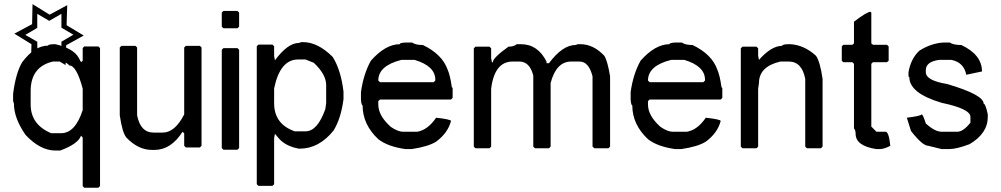

<svg xmlns="http://www.w3.org/2000/svg" viewBox="-20 -709 4732 908"><path d="M270.5 -446.3V-511.7L327.1 -544.9L270.5 -578.1V-643.6L212.9 -610.4L156.2 -643.6V-577.1L99.6 -543.9L156.2 -511.7L157.2 -445.3L213.9 -478.5ZM290 -401.4 209 -450.2 126 -405.3 128.9 -500 47.9 -549.8 131.8 -594.7 133.8 -689.5 214.8 -639.6 297.9 -684.6 294.9 -589.8 376 -541 293 -495.1Z M234.4 -500H242.2Q325.2 -480.5 350.6 -438.5L363.3 -415L371.1 -421.9V-481.4L377.9 -489.3H445.3L453.1 -481.4V170.9L445.3 178.7H377.9L371.1 170.9V-58.6L363.3 -67.4Q349.6 -28.3 264.6 2.9H242.2Q169.9 2.9 100.6 -71.3Q45.9 -150.4 45.9 -218.8L42 -231.4V-265.6Q54.7 -364.3 85 -415Q143.6 -493.2 207 -493.2Q207 -499 234.4 -500ZM125 -278.3V-214.8Q125 -120.1 221.7 -79.1H268.6Q335.9 -79.1 371.1 -188.5V-290Q341.8 -399.4 307.6 -399.4Q292 -418.9 260.7 -418H230.5Q125 -393.6 125 -278.3Z M554.2 -492.2H620.6L628.4 -484.4V-164.1Q644 -82 706.5 -82H749.5Q807.1 -82 851.1 -168V-484.4L858.9 -492.2H925.3L933.1 -484.4V-19.5L925.3 -11.7H858.9L851.1 -19.5V-78.1L843.3 -85.9Q788.6 0 710.4 0H698.7Q633.3 0 577.6 -58.6Q558.1 -82 546.4 -164.1V-484.4Z M1036.6 -657.2H1103L1110.8 -649.4V-583L1103 -575.2H1036.6L1028.8 -583V-649.4ZM1036.6 -481.4H1103L1110.8 -473.6V-8.8L1103 -1H1036.6L1028.8 -8.8V-473.6Z M1405.3 -509.8H1413.1Q1483.4 -509.8 1553.7 -439.5Q1592.8 -376 1604.5 -275.4V-240.2Q1592.8 -149.4 1557.6 -91.8Q1488.3 -5.9 1397.5 -5.9H1393.6Q1335.9 -16.6 1303.7 -48.8L1280.3 -76.2L1276.4 -56.6V162.1L1268.6 169.9H1202.1L1194.3 162.1V-490.2L1202.1 -498H1268.6L1276.4 -490.2V-443.4L1280.3 -423.8Q1340.8 -505.9 1393.6 -505.9ZM1276.4 -220.7Q1276.4 -122.1 1374 -87.9H1424.8Q1481.4 -87.9 1518.6 -193.4L1522.5 -220.7V-306.6Q1522.5 -357.4 1463.9 -412.1L1424.8 -427.7H1389.6Q1304.7 -427.7 1276.4 -291Z M1897.9 -507.8H1929.2Q1944.8 -496.1 1980 -496.1Q2071.8 -452.1 2097.2 -378.9Q2108.9 -352.5 2116.7 -296.9L2120.6 -293V-246.1L2112.8 -238.3H1776.9L1769 -230.5V-214.8Q1769 -162.1 1827.6 -109.4Q1861.8 -85.9 1886.2 -85.9H1952.6Q2002.4 -93.8 2042.5 -152.3Q2112.8 -144.5 2112.8 -136.7Q2098.1 -80.1 2042.5 -39.1Q2005.4 -15.6 1926.3 -3.9H1897.9Q1814 -15.6 1769 -50.8Q1694.8 -120.1 1694.8 -210.9Q1689 -210.9 1687 -238.3V-273.4Q1698.7 -358.4 1733.9 -421.9Q1803.2 -500 1870.6 -500Q1870.6 -506.8 1897.9 -507.8ZM1769 -328.1 1776.9 -320.3H2030.8L2038.6 -328.1V-332Q2038.6 -396.5 1940.9 -425.8H1878.4Q1769 -398.4 1769 -328.1Z M2423.8 -500H2443.4Q2523.4 -500 2564.5 -418V-410.2H2576.2Q2640.6 -496.1 2701.2 -496.1L2712.9 -500H2724.6Q2786.1 -500 2837.9 -445.3Q2853.5 -419.9 2865.2 -347.7V-15.6L2857.4 -7.8H2791L2782.2 -15.6V-347.7Q2764.6 -418 2720.7 -418H2681.6Q2610.4 -418 2584 -316.4V-15.6L2576.2 -7.8H2509.8L2502 -15.6V-351.6Q2485.4 -418 2435.5 -418H2404.3Q2318.4 -418 2302.7 -289.1V-15.6L2294.9 -7.8H2228.5L2220.7 -15.6V-480.5L2228.5 -488.3H2294.9L2302.7 -480.5V-433.6L2306.6 -414.1H2310.5Q2310.5 -435.5 2384.8 -488.3Q2410.2 -488.3 2423.8 -500Z M3173.3 -507.8H3204.6Q3220.2 -496.1 3255.4 -496.1Q3347.2 -452.1 3372.6 -378.9Q3384.3 -352.5 3392.1 -296.9L3396 -293V-246.1L3388.2 -238.3H3052.2L3044.4 -230.5V-214.8Q3044.4 -162.1 3103 -109.4Q3137.2 -85.9 3161.6 -85.9H3228Q3277.8 -93.8 3317.9 -152.3Q3388.2 -144.5 3388.2 -136.7Q3373.5 -80.1 3317.9 -39.1Q3280.8 -15.6 3201.7 -3.9H3173.3Q3089.4 -15.6 3044.4 -50.8Q2970.2 -120.1 2970.2 -210.9Q2964.4 -210.9 2962.4 -238.3V-273.4Q2974.1 -358.4 3009.3 -421.9Q3078.6 -500 3146 -500Q3146 -506.8 3173.3 -507.8ZM3044.4 -328.1 3052.2 -320.3H3306.2L3314 -328.1V-332Q3314 -396.5 3216.3 -425.8H3153.8Q3044.4 -398.4 3044.4 -328.1Z M3706.1 -500H3717.8Q3783.2 -496.1 3838.9 -445.3Q3858.4 -418 3870.1 -335.9V-15.6L3862.3 -7.8H3795.9L3788.1 -15.6V-335.9Q3772.5 -418 3710 -418H3670.9Q3569.3 -394.5 3569.3 -316.4L3565.4 -289.1V-15.6L3557.6 -7.8H3491.2L3483.4 -15.6V-480.5L3491.2 -488.3H3557.6L3565.4 -480.5V-445.3L3569.3 -425.8Q3627.9 -492.2 3678.7 -492.2Q3678.7 -499 3706.1 -500Z M4096.7 -653.3 4100.6 -649.4V-503.9L4108.4 -497.1H4174.8L4182.6 -489.3V-421.9L4174.8 -415H4108.4L4100.6 -407.2V-110.4L4125 -85.9H4168Q4183.6 -85.9 4190.4 -19.5Q4161.1 -3.9 4139.6 -3.9H4125Q4027.3 -18.6 4026.4 -75.2Q4026.4 -93.8 4018.6 -101.6V-407.2L4010.7 -415H3967.8L3960.9 -421.9V-489.3L3967.8 -497.1H4010.7L4018.6 -503.9V-606.4Q4080.1 -653.3 4096.7 -653.3Z M4440.4 -507.8H4471.7Q4488.3 -496.1 4526.4 -496.1Q4624 -450.2 4624 -371.1L4549.8 -355.5Q4538.1 -414.1 4479.5 -425.8H4420.9Q4359.4 -417 4358.4 -378.9V-367.2Q4358.4 -328.1 4460 -311.5Q4631.8 -260.7 4631.8 -218.8Q4640.6 -218.8 4651.4 -168V-156.2Q4651.4 -78.1 4565.4 -27.3Q4503.9 -3.9 4467.8 -3.9H4433.6L4370.1 -19.5Q4342.8 -19.5 4288.1 -89.8L4268.6 -152.3Q4333 -160.2 4338.9 -168Q4344.7 -168 4358.4 -125Q4401.4 -85.9 4433.6 -85.9H4506.8Q4535.2 -85.9 4569.3 -128.9V-156.2Q4569.3 -194.3 4433.6 -222.7Q4281.2 -267.6 4280.3 -343.8L4276.4 -347.7V-367.2Q4287.1 -430.7 4327.1 -468.8Q4381.8 -503.9 4440.4 -507.8Z"/></svg>

Font: Urdu Khush Khati
Style: Regular
Weight: 400
Version: Version 001.500